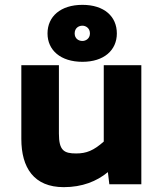

<svg xmlns="http://www.w3.org/2000/svg" viewBox="-20 -760 676 792"><path d="M243 12C319 12 379 -12 425 -50L431 0H563V-491H408V-176C366 -139 337 -127 294 -127C244 -127 223 -139 223 -209V-491H68V-187C68 -68 120 12 243 12ZM462 -622C462 -692 410 -740 320 -740C230 -740 176 -692 176 -622C176 -553 230 -505 320 -505C409 -505 462 -553 462 -622ZM288 -622C288 -644 304 -654 320 -654C334 -654 351 -644 351 -622C351 -601 334 -591 320 -591C304 -591 288 -601 288 -622Z"/></svg>

Font: Falling Sky
Style: ExBd
Weight: 400
Designer: Paul D. Hunt
Foundry: Adobe Systems Incorporated
Version: Version 1.02